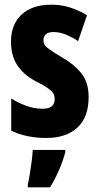

<svg xmlns="http://www.w3.org/2000/svg" viewBox="-20 -580 424 821"><path d="M359 -165Q359 -79 311 -34.5Q263 10 177 10Q137 10 99.5 2.5Q62 -5 28 -21V-159Q56 -141 91 -128Q126 -115 163 -115Q214 -115 214 -157Q214 -168 209 -178.5Q204 -189 186 -202Q168 -215 132 -233Q81 -260 54 -301Q27 -342 27 -401Q27 -476 72.5 -518Q118 -560 200 -560Q241 -560 278 -548.5Q315 -537 352 -515L314 -404Q290 -420 263 -431.5Q236 -443 209 -443Q166 -443 166 -408Q166 -396 171.5 -387.5Q177 -379 194 -367Q211 -355 246 -334Q296 -306 327.5 -267Q359 -228 359 -165ZM259 72Q236 153 194 221H99V208Q103 191 107.5 164Q112 137 115.5 109Q119 81 120 61H259Z"/></svg>

Font: Noto Sans Arabic ExtCond ExtBd
Style: Regular
Weight: 800
Width: 2
Designer: Monotype Design Team, Nadine Chahine, Nizar Qandah and Khaled Hosny
Foundry: Monotype Imaging Inc.
Version: Version 2.012; ttfautohint (v1.8.4.7-5d5b)